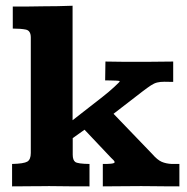

<svg xmlns="http://www.w3.org/2000/svg" viewBox="-20 -662 664 682"><path d="M22.9 0V-79.6Q64.5 -80.6 76.9 -87.9Q89.4 -95.2 89.4 -118.7Q89.4 -119.1 89.4 -141.8Q89.4 -164.6 89.4 -201.2Q89.4 -237.8 89.4 -281.2Q89.4 -324.7 89.4 -368.4Q89.4 -412.1 89.4 -448.5Q89.4 -484.9 89.4 -506.8Q89.4 -528.8 89.4 -528.8Q89.4 -553.2 71.8 -556.9Q54.2 -560.5 25.4 -560.5V-638.7Q29.3 -638.7 45.9 -638.7Q62.5 -638.7 82.5 -638.9Q102.5 -639.2 117.2 -639.4Q131.8 -639.6 131.8 -639.6Q160.2 -639.6 184.8 -640.1Q209.5 -640.6 237.8 -641.6V-234.9L344.2 -317.9Q367.2 -335.9 386.2 -353.5Q405.3 -371.1 405.3 -373Q405.3 -375 394.8 -375.5Q384.3 -376 372.1 -376.2Q359.9 -376.5 353.5 -376.5L354.5 -443.4Q386.2 -442.9 410.2 -442.6Q434.1 -442.4 456.1 -442.4Q486.8 -442.4 518.8 -442.6Q550.8 -442.9 595.2 -443.4V-371.1Q595.2 -371.1 581.5 -371.3Q567.9 -371.6 564 -371.6Q548.8 -371.6 538.1 -368.9Q527.3 -366.2 515.9 -358.6Q504.4 -351.1 485.8 -336.9L383.3 -257.8L520.5 -115.2Q539.1 -93.8 554.4 -87.2Q569.8 -80.6 590.3 -79.6Q596.7 -79.6 603 -79.6Q609.4 -79.6 617.2 -79.6V0Q595.7 0 567.1 -0.2Q538.6 -0.5 514.4 -0.7Q490.2 -1 481.9 -1Q441.4 -1 409.9 -0.5Q378.4 0 345.2 0V-79.6Q352.1 -79.6 362.1 -79.8Q372.1 -80.1 374.5 -80.6Q387.2 -82 387.2 -85.9Q387.2 -88.9 383.5 -92.8Q379.9 -96.7 374.5 -101.6L280.3 -201.2L238.3 -171.4V-112.8Q238.3 -93.3 247.3 -86.7Q256.3 -80.1 297.9 -79.6V0Q269 0 229.7 -0.2Q190.4 -0.5 154.3 -1Q142.1 -1 125.5 -0.7Q108.9 -0.5 90.6 -0.5Q72.3 -0.5 54.7 -0.2Q37.1 0 22.9 0Z"/></svg>

Font: Kameron
Style: Regular
Weight: 400
Designer: Vernon Adams
Foundry: Vernon Adams
Version: Version 1.100